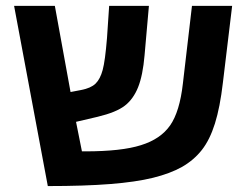

<svg xmlns="http://www.w3.org/2000/svg" viewBox="-20 -626 845 651"><path d="M597.2 -60.1Q557.1 -37.6 498.8 -23.2Q440.4 -8.8 353.8 -2Q267.1 4.9 142.1 4.9L27.8 -606H166L219.2 -314L254.9 -320.8Q288.1 -327.1 304 -342.5Q319.8 -357.9 328.1 -388.7Q336.4 -418.9 342.8 -497.1L350.1 -606H484.9L470.2 -439Q464.4 -370.6 448.2 -330.1Q432.1 -290 403.1 -267.6Q374 -245.1 311 -230L237.8 -212.9L257.8 -112.8H269.5Q392.1 -112.8 458 -133.8Q524.4 -154.3 556.9 -200.9Q589.4 -247.6 600.1 -342.8L630.9 -606H767.1L735.8 -346.2Q726.1 -262.2 708.7 -207Q691.4 -151.9 664.3 -117.4Q637.2 -83 597.2 -60.1Z"/></svg>

Font: Arimo
Style: Bold
Weight: 700
Designer: Steve Matteson
Foundry: Monotype Imaging Inc.
Version: Version 1.33